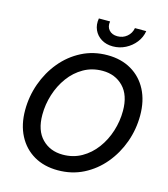

<svg xmlns="http://www.w3.org/2000/svg" viewBox="-135 -1045 1019 1162"><g transform="rotate(15 374.5 -464.0)"><path d="M335.4 11.7Q249.5 11.7 185.5 -25.6Q121.6 -63 86.4 -130.9Q51.3 -198.7 51.3 -289.1Q51.3 -376 80.1 -456.5Q108.9 -537.1 161.6 -600.8Q214.4 -664.6 287.1 -701.9Q359.9 -739.3 448.2 -739.3Q534.2 -739.3 598.1 -701.9Q662.1 -664.6 697.3 -596.7Q732.4 -528.8 732.4 -437.5Q732.4 -350.1 703.4 -269.5Q674.3 -189 621.3 -125.5Q568.4 -62 495.8 -25.1Q423.3 11.7 335.4 11.7ZM340.3 -87.4Q405.3 -87.4 457.8 -117.2Q510.3 -147 547.6 -197.3Q585 -247.6 604.7 -310.1Q624.5 -372.6 624.5 -437.5Q624.5 -536.1 573.7 -588.1Q522.9 -640.1 443.8 -640.1Q378.4 -640.1 325.7 -610.1Q272.9 -580.1 235.8 -529.5Q198.7 -479 179 -416.5Q159.2 -354 159.2 -289.6Q159.2 -190.9 210 -139.2Q260.7 -87.4 340.3 -87.4ZM463.4 -798.8Q421.9 -798.8 391.4 -817.6Q360.8 -836.4 346.4 -868.4Q332 -900.4 338.9 -940.4H409.2Q403.3 -907.2 421.9 -886.2Q440.4 -865.2 474.6 -865.2Q508.8 -865.2 533.9 -886.2Q559.1 -907.2 564.9 -940.4H635.7Q629.4 -900.4 604.2 -868.4Q579.1 -836.4 542.2 -817.6Q505.4 -798.8 463.4 -798.8Z"/></g></svg>

Font: Inter Display Medium
Style: Italic
Weight: 500
Italic angle: -9.39999°
Designer: Rasmus Andersson
Foundry: rsms
Version: Version 4.000;git-a52131595